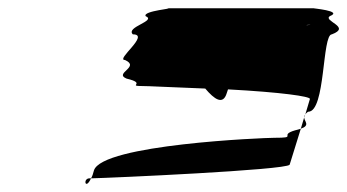

<svg xmlns="http://www.w3.org/2000/svg" viewBox="-20 -697 839 464"><path d="M282 -552C320 -535 254 -520 286 -507C337 -495 284 -489 326 -489C341 -489 372 -487 476 -483C498 -457 519 -442 528 -472L531 -481C661 -474 729 -464 729 -458L718 -421C720 -423 721 -425 725 -427C767 -427 758 -614 782 -614C830 -632 760 -646 777 -658C811 -671 731 -677 739 -677H383C408 -677 324 -671 332 -658C359 -646 283 -632 301 -614C344 -614 258 -552 282 -552ZM196 -266C180 -266 186 -236 200 -266ZM200 -266C247 -267 672 -286 680 -299L707 -386C704 -385 698 -383 693 -382C652 -370 702 -364 643 -364C618 -364 226 -348 207 -285C205 -277 203 -271 200 -266ZM720 -636C722 -637 725 -637 727 -637C733 -637 729 -637 720 -636ZM707 -386C730 -394 716 -403 715 -413ZM715 -413 718 -421C716 -418 715 -416 715 -413Z"/></svg>

Font: bitstorm
Style: maxextobl
Weight: 400
Version: Version 0.2